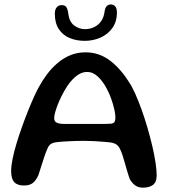

<svg xmlns="http://www.w3.org/2000/svg" viewBox="-20 -846 786 886"><path d="M639.5 20Q619 20 604.2 9.8Q589.5 -0.5 578 -21Q573.5 -34.5 568 -52.8Q562.5 -71 557.2 -90Q552 -109 546.5 -126.2Q541 -143.5 535.5 -155Q528.5 -171 518.2 -178.5Q508 -186 488 -189Q478 -190 457.8 -191.8Q437.5 -193.5 413.5 -194.8Q389.5 -196 368.5 -196Q336.5 -196 303.5 -194.5Q270.5 -193 246.5 -190.5Q226 -188.5 215.8 -182.2Q205.5 -176 199 -160.5Q192.5 -146 185.5 -125.5Q178.5 -105 171.5 -82.5Q164.5 -60 157.5 -38.5Q147 -14.5 132.2 -2.2Q117.5 10 91.5 10Q71.5 10 58 3.5Q44.5 -3 38 -18Q31.5 -33 31.5 -57.5Q31.5 -80.5 38 -112.8Q44.5 -145 55.8 -182.5Q67 -220 80.8 -258.5Q94.5 -297 108.8 -332.8Q123 -368.5 136 -397.2Q149 -426 158.5 -443Q175.5 -474.5 197.2 -503.5Q219 -532.5 245.8 -555.2Q272.5 -578 304.5 -591.2Q336.5 -604.5 375 -604.5Q437 -604.5 486.8 -567Q536.5 -529.5 575 -467.5Q589.5 -446.5 604.2 -413.2Q619 -380 633.5 -339.8Q648 -299.5 660.5 -256.5Q673 -213.5 682.8 -172Q692.5 -130.5 697.8 -95.5Q703 -60.5 703 -36.5Q703 -5.5 686 7.2Q669 20 639.5 20ZM494.5 -275.5Q505.5 -277.5 509 -284Q512.5 -290.5 512.5 -304.5Q512.5 -320 507.2 -342.8Q502 -365.5 493 -390.8Q484 -416 472 -438Q455 -470.5 432 -492.2Q409 -514 382.5 -514Q353.5 -514 327.2 -491.2Q301 -468.5 281 -433.5Q272.5 -419.5 263.5 -401.5Q254.5 -383.5 247 -364.5Q239.5 -345.5 234.8 -328.8Q230 -312 230 -300.5Q230 -285.5 242 -279.8Q254 -274 280.5 -274Q336.5 -274 377.5 -274Q418.5 -274 447.2 -274Q476 -274 494.5 -275.5ZM371 -657.5Q333 -657.5 301.5 -670.5Q270 -683.5 251.5 -711.5Q233 -739.5 233 -783Q233 -802 241.8 -812.2Q250.5 -822.5 264.5 -822.5Q280 -822.5 286.2 -813Q292.5 -803.5 295 -784Q299.5 -745.5 322.2 -728.5Q345 -711.5 372 -711.5Q394 -711.5 413.2 -720.2Q432.5 -729 445.8 -747Q459 -765 462.5 -792Q465 -810.5 472.8 -818Q480.5 -825.5 491.5 -825.5Q503 -825.5 511.2 -817Q519.5 -808.5 519.5 -788.5Q519.5 -745.5 498.2 -716.2Q477 -687 443 -672.2Q409 -657.5 371 -657.5Z"/></svg>

Font: Gluten
Style: Regular
Weight: 400
Designer: Tyler Finck
Foundry: Etcetera Type Company
Version: Version 1.300